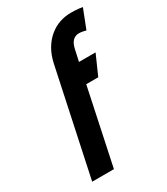

<svg xmlns="http://www.w3.org/2000/svg" viewBox="-179 -793 758 872"><g transform="rotate(-30 200.0 -356.5)"><path d="M361 -608 400 -708Q391 -710 380.5 -711Q370 -712 359.5 -712.5Q349 -713 339 -713Q309 -713 280.5 -703.5Q252 -694 227 -673.5Q202 -653 184 -622.5Q166 -592 157 -550L40 0H154L238 -397H301L347 -501H260L273 -560Q276 -574 280.5 -584Q285 -594 291.5 -600.5Q298 -607 306 -610.5Q314 -614 323 -614Q334 -614 344 -612Q354 -610 361 -608Z"/></g></svg>

Font: Advent Pro
Style: Italic
Weight: 400
Italic angle: -12°
Designer: VivaRado, Andreas Kalpakidis
Foundry: VivaRado, Andreas Kalpakidis
Version: Version 3.000